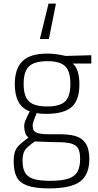

<svg xmlns="http://www.w3.org/2000/svg" viewBox="-20 -807 545 1064"><path d="M251 -591H201L249 -787H290ZM56 87Q56 52 63.5 32Q71 12 86 -2.5Q101 -17 138 -45Q126 -53 120 -70.5Q114 -88 114 -108Q114 -121 119.5 -136Q125 -151 145 -190Q62 -219 62 -341Q62 -427 105 -468.5Q148 -510 242 -510Q289 -510 344 -497L486 -501V-455H383Q420 -424 420 -340Q420 -251 376.5 -213.5Q333 -176 236 -176Q204 -176 183 -180Q181 -176 179.5 -170.5Q178 -165 175 -160Q169 -145 165 -132.5Q161 -120 161 -110Q161 -81 182.5 -72Q204 -63 249 -63H296Q357 -64 395 -54Q433 -44 454 -13.5Q475 17 475 75Q475 160 424.5 198.5Q374 237 252 237Q174 237 131.5 221.5Q89 206 72.5 174Q56 142 56 87ZM370 -343Q370 -412 341 -440Q312 -468 243 -468Q171 -468 141 -439.5Q111 -411 111 -342Q111 -273 140.5 -245Q170 -217 241 -217Q312 -217 341 -245Q370 -273 370 -343ZM424 74Q424 36 413.5 16.5Q403 -3 374.5 -11.5Q346 -20 289 -19L173 -23Q131 6 118 25.5Q105 45 105 83Q105 126 119 150Q133 174 165.5 184.5Q198 195 258 195Q321 195 357 183.5Q393 172 408.5 145.5Q424 119 424 74Z"/></svg>

Font: Cairo Light
Style: Regular
Weight: 300
Designer: Mohamed Gaber, the designers of Titillium
Foundry: Kief Type Foundry
Version: Version 2.009; ttfautohint (v1.5.33-1714) -l 8 -r 50 -G 200 